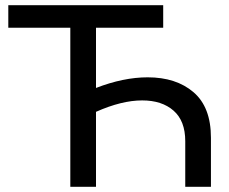

<svg xmlns="http://www.w3.org/2000/svg" viewBox="-20 -720 881 740"><path d="M251 0V-613H12V-700H609V-613H350V-381Q456 -422 549 -422Q659 -422 726 -364.5Q793 -307 793 -189V0H694V-176Q694 -254 649 -293.5Q604 -333 528 -333Q449 -333 350 -289V0Z"/></svg>

Font: Montserrat Medium
Style: Regular
Weight: 500
Designer: Julieta Ulanovsky
Foundry: Julieta Ulanovsky
Version: Version 9.000; ttfautohint (v1.8.4.7-5d5b)